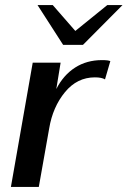

<svg xmlns="http://www.w3.org/2000/svg" viewBox="-20 -737 503 757"><path d="M109 -490H219L202 -386Q230 -441 276 -470.5Q322 -500 382 -500Q407 -500 415 -496L394 -424Q381 -432 354 -432Q284 -432 236 -373.5Q188 -315 174 -231L133 0H23ZM128 -717H188L277 -615L403 -717H463L307 -560H229Z"/></svg>

Font: Fahkwang Medium
Style: Italic
Weight: 500
Italic angle: -10°
Version: Version 1.000; ttfautohint (v1.6)